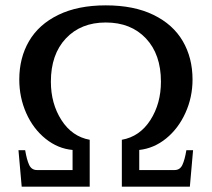

<svg xmlns="http://www.w3.org/2000/svg" viewBox="-20 -697 790 717"><path d="M49 -136H74Q80 -100 89 -81Q98 -62 118 -62H251V-137Q196 -142 150 -179Q104 -216 78 -274.5Q52 -333 52 -400Q52 -481 88.5 -543.5Q125 -606 198 -641.5Q271 -677 375 -677Q480 -677 553 -641.5Q626 -606 662.5 -543.5Q699 -481 699 -400Q699 -334 672.5 -275.5Q646 -217 600.5 -180Q555 -143 500 -137V-62H632Q652 -62 661 -81Q670 -100 676 -136H701L689 0H435V-175Q502 -187 541.5 -248.5Q581 -310 581 -392Q581 -494 525 -553.5Q469 -613 375 -613Q282 -613 226 -553.5Q170 -494 170 -392Q170 -310 209.5 -248.5Q249 -187 315 -175V0H61Z"/></svg>

Font: Taviraj Medium
Style: Regular
Weight: 500
Designer: Katatrad Team
Foundry: CadsonDemak
Version: Version 1.030